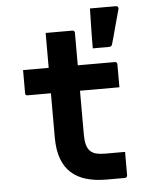

<svg xmlns="http://www.w3.org/2000/svg" viewBox="-55 -841 710 888"><g transform="rotate(-5 300.0 -397.5)"><path d="M63 -538H489Q494 -538 497 -535Q500 -532 500 -527Q500 -508 500 -491Q500 -474 500 -456.5Q500 -439 500 -420H74Q72 -420 69.5 -420.5Q67 -421 65.5 -422.5Q64 -424 63.5 -426Q63 -428 63 -431Q63 -450 63 -467.5Q63 -485 63 -502Q63 -519 63 -538ZM500 -120Q500 -92 500 -65Q500 -38 500 -11Q500 -7 497 -3.5Q494 0 489 0Q486 0 476.5 0Q467 0 453.5 0Q440 0 427 0Q414 0 403 0Q351 0 310 -12Q269 -24 240.5 -49.5Q212 -75 197 -116Q182 -157 182 -215Q182 -263 182 -311.5Q182 -360 182 -407.5Q182 -455 182 -503Q182 -551 182 -600Q182 -625 182 -650Q182 -675 182 -700Q213 -700 244 -700Q275 -700 306 -700Q310 -700 312 -698.5Q314 -697 315.5 -695Q317 -693 317 -689Q317 -630 317 -571Q317 -512 317 -453Q317 -394 317 -335.5Q317 -277 317 -217Q317 -189 322 -170Q327 -151 338 -140Q350 -128 367.5 -124Q385 -120 409 -120Q421 -120 433 -120Q445 -120 457 -120Q469 -120 481 -120ZM516 -795Q523 -795 526 -790.5Q529 -786 527 -780Q518 -745 511.5 -723.5Q505 -702 499.5 -679.5Q494 -657 483 -620Q482 -616 478.5 -613Q475 -610 467 -610Q449 -610 433.5 -610Q418 -610 393 -610Q393 -648 393.5 -675Q394 -702 394.5 -729Q395 -756 396 -795Q425 -795 454 -795Q483 -795 516 -795Z"/></g></svg>

Font: Recursive Monospace
Style: Bold
Weight: 700
Version: Version 1.047